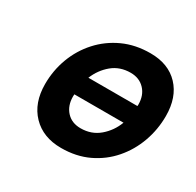

<svg xmlns="http://www.w3.org/2000/svg" viewBox="-119 -636 796 780"><g transform="rotate(30 279.5 -245.5)"><path d="M68.4 -180.7Q68.4 -244.6 90.1 -302.5Q111.8 -360.4 152.6 -405.5Q193.4 -450.7 250.2 -476.8Q307.1 -502.9 377.4 -502.9Q461.9 -502.9 510.3 -451.7Q558.6 -400.4 558.6 -313Q558.6 -249.5 537.6 -191.2Q516.6 -132.8 476.8 -86.9Q437 -41 380.9 -14.4Q324.7 12.2 253.9 12.2Q169.4 12.2 118.9 -40Q68.4 -92.3 68.4 -180.7ZM422.9 -203.6H192.4Q191.9 -200.2 191.9 -193.4Q191.9 -150.4 216.6 -123.5Q241.2 -96.7 282.7 -96.7Q333.5 -96.7 369.6 -127.4Q405.8 -158.2 422.9 -203.6ZM208 -290.5H438Q438.5 -292.5 438.5 -297.4Q438.5 -340.8 413.3 -367.4Q388.2 -394 347.2 -394Q296.9 -394 261.5 -364.5Q226.1 -335 208 -290.5Z"/></g></svg>

Font: Andika
Style: Bold Italic
Weight: 700
Italic angle: -14°
Designer: Victor Gaultney, Annie Olsen, Julie Remington, Don Collingsworth, Eric Hays, Becca Hirsbrunner
Foundry: SIL International
Version: Version 6.101